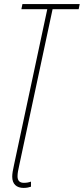

<svg xmlns="http://www.w3.org/2000/svg" viewBox="-20 -734 411 942"><path d="M96 188C111 188 123 185 132 182V157C121 161 111 163 97 163C77 163 66 153 66 131C66 117 69 100 75 74L238 -689H366L371 -714H90L85 -689H212L49 74C43 100 40 119 40 133C40 169 61 188 96 188Z"/></svg>

Font: Noto Sans ExtraCondensed Thin
Style: Italic
Weight: 100
Width: 2
Italic angle: -12°
Designer: Monotype Design Team
Foundry: Monotype Imaging Inc.
Version: Version 2.013